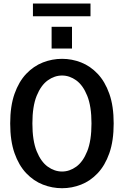

<svg xmlns="http://www.w3.org/2000/svg" viewBox="-20 -1032 690 1064"><path d="M324 11Q269 11 217.8 -9Q166.5 -29 125.5 -72Q84.5 -115 60.5 -183.2Q36.5 -251.5 36.5 -348Q36.5 -444 60.5 -512Q84.5 -580 125.5 -623Q166.5 -666 217.8 -686Q269 -706 324 -706Q378.5 -706 429.5 -686Q480.5 -666 521.2 -623Q562 -580 586 -512Q610 -444 610 -348Q610 -251.5 586 -183.2Q562 -115 521.2 -72Q480.5 -29 429.5 -9Q378.5 11 324 11ZM324 -81.5Q365.5 -81.5 402.8 -108.5Q440 -135.5 463.5 -194.2Q487 -253 487 -348Q487 -442.5 463.5 -501Q440 -559.5 402.8 -586.5Q365.5 -613.5 324 -613.5Q282 -613.5 244.5 -586.5Q207 -559.5 183.2 -501Q159.5 -442.5 159.5 -348Q159.5 -253 183.2 -194.2Q207 -135.5 244.5 -108.5Q282 -81.5 324 -81.5ZM266 -883.5H379V-763H266ZM162.5 -942V-1012.5H481.5V-942Z"/></svg>

Font: Trispace Medium
Style: Regular
Weight: 500
Designer: Tyler Finck
Foundry: Etcetera Type Company
Version: Version 1.210; ttfautohint (v1.8.3)